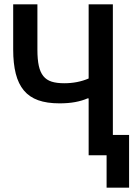

<svg xmlns="http://www.w3.org/2000/svg" viewBox="-20 -718 640 888"><path d="M473 0H390V-263H385Q360 -252 328 -246Q296 -240 255 -240Q197 -240 156.5 -254.5Q116 -269 90.5 -299.5Q65 -330 53 -377Q41 -424 41 -489V-698H153V-488Q153 -443 159.5 -413.5Q166 -384 180.5 -366Q195 -348 218.5 -340.5Q242 -333 277 -333Q339 -333 390 -355V-698H502V-94H577V150H473Z"/></svg>

Font: IBM Plaex Mono Medium
Style: Regular
Weight: 500
Designer: Mike Abbink, Paul van der Laan, Pieter van Rosmalen
Foundry: Bold Monday
Version: Version 2.003